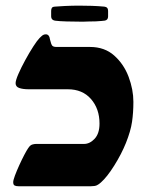

<svg xmlns="http://www.w3.org/2000/svg" viewBox="-20 -647 539 667"><path d="M44.4 0Q35.2 0 30.5 -2.7Q25.9 -5.4 25.9 -14.2Q25.9 -21 32 -37.4Q38.1 -53.7 46.9 -73Q55.7 -92.3 64.2 -108.6Q72.8 -125 77.6 -131.8Q84.5 -142.6 91.8 -144.8Q99.1 -147 105 -147H272Q292 -147 308.8 -165Q325.7 -183.1 325.7 -217.8Q325.7 -269 296.1 -303Q266.6 -336.9 215.3 -336.9H79.6Q59.6 -336.9 46.9 -341.3Q34.2 -345.7 34.2 -357.9Q34.2 -367.7 43.9 -390.1Q53.7 -412.6 67.9 -438.5Q82 -464.4 95.7 -485.6Q109.4 -506.8 117.2 -514.6Q124 -521.5 128.4 -524.7Q132.8 -527.8 139.2 -527.8Q151.4 -527.8 153.8 -509.3Q157.7 -492.7 161.6 -488.3Q165.5 -483.9 176.3 -483.9H292.5Q343.3 -483.9 376.7 -454.1Q410.2 -424.3 426.8 -380.1Q443.4 -335.9 443.4 -293Q443.4 -255.9 438.7 -223.9Q434.1 -191.9 417.5 -150.4Q401.9 -111.8 377 -72Q352.1 -32.2 330.6 -13.2Q323.7 -6.8 316.7 -3.4Q309.6 0 295.9 0ZM257.8 -571.8Q236.8 -571.8 211.4 -572.5Q186 -573.2 170.9 -575.2Q157.7 -577.6 157.7 -589.8V-609.4Q157.7 -614.7 159.9 -619.1Q162.1 -623.5 170.9 -624Q180.7 -625 205.6 -626.2Q230.5 -627.4 254.9 -627.4Q276.9 -627.4 298.6 -626.7Q320.3 -626 342.3 -624Q355.5 -622.6 355.5 -609.4V-589.8Q355.5 -577.1 343.3 -575.2Q342.8 -575.2 340.1 -575Q337.4 -574.7 333 -574.2Q325.2 -573.2 313.2 -572.8Q301.3 -572.3 286.6 -572.3Q279.3 -571.8 272 -571.8Q264.6 -571.8 257.8 -571.8Z"/></svg>

Font: David Libre
Style: Bold
Weight: 700
Designer: Ismar David, J. Victor Gaultney, Annie Olsen and Meir Sadan
Foundry: Monotype Imaging Inc. & SIL International
Version: Version 1.100; ttfautohint (v1.8.4.7-5d5b)